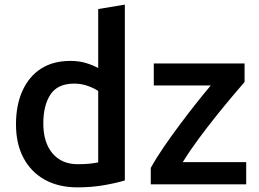

<svg xmlns="http://www.w3.org/2000/svg" viewBox="-20 -796 1117 829"><path d="M315 13Q233 13 173.5 -20Q114 -53 81.5 -114Q49 -175 49 -259Q49 -342 77 -404Q105 -466 157 -499.5Q209 -533 284 -533Q322 -533 352.5 -523.5Q383 -514 404 -502V-757L519 -776V-17Q484 -6 429.5 3.5Q375 13 315 13ZM316 -87Q347 -87 369 -89.5Q391 -92 404 -95V-403Q389 -414 360.5 -424.5Q332 -435 300 -435Q229 -435 198 -388Q167 -341 167 -263Q167 -181 206.5 -134Q246 -87 316 -87ZM631 0V-71Q654 -113 687 -161Q720 -209 756.5 -258Q793 -307 828 -351Q863 -395 890 -427H644V-522H1036V-442Q1016 -419 983.5 -380.5Q951 -342 912.5 -294Q874 -246 836 -194.5Q798 -143 769 -96H1043V0Z"/></svg>

Font: Ubuntu Sans SemiBold
Style: Regular
Weight: 600
Designer: Dalton Maag Ltd
Foundry: Dalton Maag Ltd
Version: Version 1.006; ttfautohint (v1.8.4.7-5d5b)